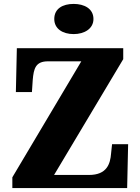

<svg xmlns="http://www.w3.org/2000/svg" viewBox="-20 -960 717 980"><path d="M356 -786C410 -786 457 -813 457 -863C457 -916 410 -940 356 -940C300 -940 257 -916 257 -863C257 -813 300 -786 356 -786ZM43 0H629L634 -224H552L547 -177C543 -124 526 -67 434 -67H256L609 -658V-714H66L61 -490H143L147 -551C152 -611 162 -647 225 -647H395L43 -55Z"/></svg>

Font: Noto Serif Georgian SemiCondensed Black
Style: Regular
Weight: 900
Width: 4
Designer: Monotype Design Team, Akaki Razmadze
Foundry: Google LLC
Version: Version 2.003